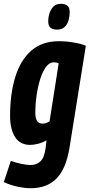

<svg xmlns="http://www.w3.org/2000/svg" viewBox="-41 -771 472 1011"><path d="M-21 188 16 76Q39 85 69.5 91.5Q100 98 121 98Q151 98 171.5 79Q192 60 199 10L204 -32Q183 -20 159.5 -14Q136 -8 118 -8Q64 -8 38 -50Q12 -92 12 -160Q12 -275 39 -364Q66 -453 123 -503.5Q180 -554 269 -554Q307 -554 348 -547Q389 -540 411 -530L325 7Q307 117 257 168.5Q207 220 121 220Q89 220 51.5 212Q14 204 -21 188ZM268 -438Q262 -440 255.5 -441.5Q249 -443 242 -443Q220 -443 202 -419.5Q184 -396 171.5 -357Q159 -318 152 -271Q145 -224 145 -176Q145 -120 183 -120Q202 -120 220 -132ZM259 -615Q238 -615 225.5 -624.5Q213 -634 213 -659Q213 -680 219.5 -701Q226 -722 240.5 -736.5Q255 -751 280 -751Q301 -751 313.5 -741.5Q326 -732 326 -706Q326 -685 320 -664Q314 -643 299.5 -629Q285 -615 259 -615Z"/></svg>

Font: Georama Condensed
Style: Bold Italic
Weight: 700
Width: 3
Italic angle: -9°
Designer: Jean-Baptiste Levee
Foundry: Production Type
Version: Version 1.000